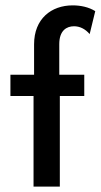

<svg xmlns="http://www.w3.org/2000/svg" viewBox="-20 -695 375 715"><path d="M104.9 0H202.8V-337.5H293.8V-416.7H200.7V-530.6C200.7 -581.9 228.5 -597.2 255.6 -597.2C277.1 -597.2 297.2 -587.5 313.9 -568.1L334.7 -653.5C310.4 -668.8 279.9 -675 250.7 -675C170.8 -675 106.9 -625 106.9 -529.9V-416.7H18.8V-337.5H104.9Z"/></svg>

Font: Afacad Medium
Style: Regular
Weight: 500
Designer: Kristian Moeller
Foundry: Dicotype
Version: Version 1.000